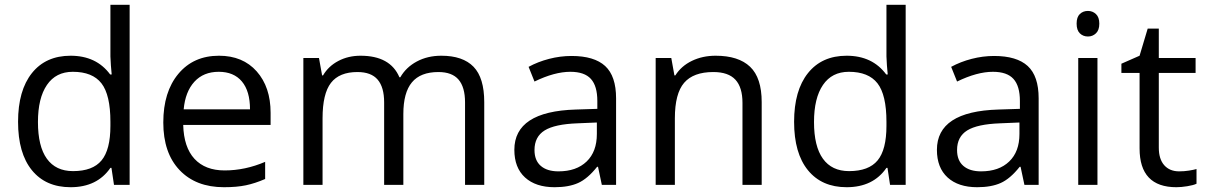

<svg xmlns="http://www.w3.org/2000/svg" viewBox="-20 -780 5089 810"><path d="M450.2 -71.8H445.8Q389.6 9.8 277.8 9.8Q172.9 9.8 114.5 -62Q56.2 -133.8 56.2 -266.1Q56.2 -398.4 114.7 -471.7Q173.3 -544.9 277.8 -544.9Q386.7 -544.9 444.8 -465.8H451.2L447.8 -504.4L445.8 -542V-759.8H526.9V0H460.9ZM288.1 -58.1Q371.1 -58.1 408.4 -103.3Q445.8 -148.4 445.8 -249V-266.1Q445.8 -379.9 408 -428.5Q370.1 -477.1 287.1 -477.1Q215.8 -477.1 178 -421.6Q140.1 -366.2 140.1 -265.1Q140.1 -162.6 177.7 -110.4Q215.3 -58.1 288.1 -58.1Z M924.8 9.8Q806.2 9.8 737.5 -62.5Q668.9 -134.8 668.9 -263.2Q668.9 -392.6 732.7 -468.8Q796.4 -544.9 903.8 -544.9Q1004.4 -544.9 1063 -478.8Q1121.6 -412.6 1121.6 -304.2V-252.9H752.9Q755.4 -158.7 800.5 -109.9Q845.7 -61 927.7 -61Q1014.2 -61 1098.6 -97.2V-24.9Q1055.7 -6.3 1017.3 1.7Q979 9.8 924.8 9.8ZM902.8 -477.1Q838.4 -477.1 800 -435.1Q761.7 -393.1 754.9 -318.8H1034.7Q1034.7 -395.5 1000.5 -436.3Q966.3 -477.1 902.8 -477.1Z M1941.9 0V-348.1Q1941.9 -412.1 1914.6 -444.1Q1887.2 -476.1 1829.6 -476.1Q1753.9 -476.1 1717.8 -432.6Q1681.6 -389.2 1681.6 -298.8V0H1600.6V-348.1Q1600.6 -412.1 1573.2 -444.1Q1545.9 -476.1 1487.8 -476.1Q1411.6 -476.1 1376.2 -430.4Q1340.8 -384.8 1340.8 -280.8V0H1259.8V-535.2H1325.7L1338.9 -461.9H1342.8Q1365.7 -501 1407.5 -522.9Q1449.2 -544.9 1501 -544.9Q1626.5 -544.9 1665 -454.1H1668.9Q1692.9 -496.1 1738.3 -520.5Q1783.7 -544.9 1841.8 -544.9Q1932.6 -544.9 1977.8 -498.3Q2022.9 -451.7 2022.9 -349.1V0Z M2519 0 2502.9 -76.2H2499Q2459 -25.9 2419.2 -8.1Q2379.4 9.8 2319.8 9.8Q2240.2 9.8 2195.1 -31.2Q2149.9 -72.3 2149.9 -147.9Q2149.9 -310.1 2409.2 -317.9L2500 -320.8V-354Q2500 -417 2472.9 -447Q2445.8 -477.1 2386.2 -477.1Q2319.3 -477.1 2234.9 -436L2210 -498Q2249.5 -519.5 2296.6 -531.7Q2343.8 -543.9 2391.1 -543.9Q2486.8 -543.9 2533 -501.5Q2579.1 -459 2579.1 -365.2V0ZM2335.9 -57.1Q2411.6 -57.1 2454.8 -98.6Q2498 -140.1 2498 -214.8V-263.2L2417 -259.8Q2320.3 -256.3 2277.6 -229.7Q2234.9 -203.1 2234.9 -147Q2234.9 -103 2261.5 -80.1Q2288.1 -57.1 2335.9 -57.1Z M3112.3 0V-346.2Q3112.3 -411.6 3082.5 -443.8Q3052.7 -476.1 2989.3 -476.1Q2905.3 -476.1 2866.2 -430.7Q2827.1 -385.3 2827.1 -280.8V0H2746.1V-535.2H2812L2825.2 -461.9H2829.1Q2854 -501.5 2898.9 -523.2Q2943.8 -544.9 2999 -544.9Q3095.7 -544.9 3144.5 -498.3Q3193.4 -451.7 3193.4 -349.1V0Z M3724.1 -71.8H3719.7Q3663.6 9.8 3551.8 9.8Q3446.8 9.8 3388.4 -62Q3330.1 -133.8 3330.1 -266.1Q3330.1 -398.4 3388.7 -471.7Q3447.3 -544.9 3551.8 -544.9Q3660.6 -544.9 3718.8 -465.8H3725.1L3721.7 -504.4L3719.7 -542V-759.8H3800.8V0H3734.9ZM3562 -58.1Q3645 -58.1 3682.4 -103.3Q3719.7 -148.4 3719.7 -249V-266.1Q3719.7 -379.9 3681.9 -428.5Q3644 -477.1 3561 -477.1Q3489.7 -477.1 3451.9 -421.6Q3414.1 -366.2 3414.1 -265.1Q3414.1 -162.6 3451.7 -110.4Q3489.3 -58.1 3562 -58.1Z M4301.8 0 4285.6 -76.2H4281.7Q4241.7 -25.9 4201.9 -8.1Q4162.1 9.8 4102.5 9.8Q4022.9 9.8 3977.8 -31.2Q3932.6 -72.3 3932.6 -147.9Q3932.6 -310.1 4191.9 -317.9L4282.7 -320.8V-354Q4282.7 -417 4255.6 -447Q4228.5 -477.1 4168.9 -477.1Q4102.1 -477.1 4017.6 -436L3992.7 -498Q4032.2 -519.5 4079.3 -531.7Q4126.5 -543.9 4173.8 -543.9Q4269.5 -543.9 4315.7 -501.5Q4361.8 -459 4361.8 -365.2V0ZM4118.7 -57.1Q4194.3 -57.1 4237.5 -98.6Q4280.8 -140.1 4280.8 -214.8V-263.2L4199.7 -259.8Q4103 -256.3 4060.3 -229.7Q4017.6 -203.1 4017.6 -147Q4017.6 -103 4044.2 -80.1Q4070.8 -57.1 4118.7 -57.1Z M4609.9 0H4528.8V-535.2H4609.9ZM4522 -680.2Q4522 -708 4535.6 -720.9Q4549.3 -733.9 4569.8 -733.9Q4589.4 -733.9 4603.5 -720.7Q4617.7 -707.5 4617.7 -680.2Q4617.7 -652.8 4603.5 -639.4Q4589.4 -626 4569.8 -626Q4549.3 -626 4535.6 -639.4Q4522 -652.8 4522 -680.2Z M4954.6 -57.1Q4976.1 -57.1 4996.1 -60.3Q5016.1 -63.5 5027.8 -66.9V-4.9Q5014.6 1.5 4989 5.6Q4963.4 9.8 4942.9 9.8Q4787.6 9.8 4787.6 -153.8V-472.2H4710.9V-511.2L4787.6 -544.9L4821.8 -659.2H4868.7V-535.2H5023.9V-472.2H4868.7V-157.2Q4868.7 -108.9 4891.6 -83Q4914.6 -57.1 4954.6 -57.1Z"/></svg>

Font: f0_2797  
Style: Regular
Weight: 400
Foundry: Ascender Corporation
Version: Version 1.10